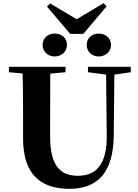

<svg xmlns="http://www.w3.org/2000/svg" viewBox="-20 -1167 869 1207"><path d="M324 -812C364 -812 401 -840 401 -885C401 -930 364 -956 324 -956C284 -956 248 -930 248 -885C248 -840 284 -812 324 -812ZM602 -812C640 -812 678 -840 678 -885C678 -930 640 -956 602 -956C560 -956 525 -930 525 -885C525 -840 560 -812 602 -812ZM296 -1145 275 -1126 421 -954H504L650 -1127L631 -1147L462 -1046ZM533 -713 647 -698 651 -316C653 -135 586 -62 470 -62C355 -62 295 -129 295 -312V-406L296 -704L392 -713V-747H36V-713L122 -705C125 -605 125 -504 125 -406V-297C125 -61 245 20 417 20C595 20 692 -84 695 -314L699 -698L802 -713V-747H533Z"/></svg>

Font: Source Han Serif KR Heavy
Style: Regular
Weight: 900
Designer: Ryoko NISHIZUKA 西塚涼子 (kana & ideographs); Frank Grießhammer (Latin, Greek & Cyrillic); Wenlong ZHANG 张文龙 (bopomofo); San
Foundry: Adobe
Version: Version 2.001;hotconv 1.1.0;makeotfexe 2.6.0